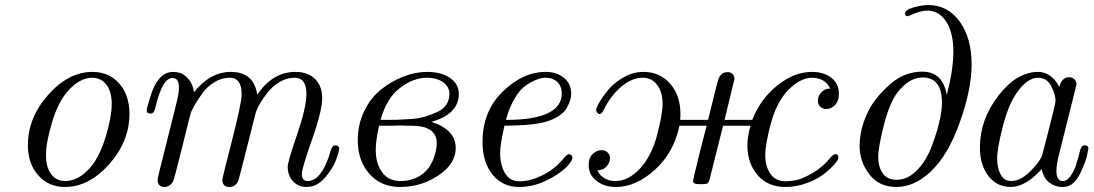

<svg xmlns="http://www.w3.org/2000/svg" viewBox="-20 -725 4306 756"><path d="M89.8 -152.8Q89.8 -261.7 169.9 -351.8Q250 -441.9 343.8 -441.9Q409.7 -441.9 449.7 -396Q489.7 -350.1 489.7 -276.9Q489.7 -168 409.9 -78.4Q330.1 11.2 235.8 11.2Q170.9 11.2 130.4 -34.9Q89.8 -81.1 89.8 -152.8ZM161.1 -113.8Q161.1 -65.9 181.6 -39.1Q202.1 -12.2 236.8 -12.2Q290 -12.2 336.9 -66.9Q373 -109.9 396.5 -187.5Q419.9 -265.1 419.9 -315.9Q419.9 -363.8 398.9 -391.4Q377.9 -418.9 342.8 -418.9Q292 -418.9 244.1 -362.8Q208 -320.8 184.6 -242.2Q161.1 -163.6 161.1 -113.8Z M557.6 -290Q557.6 -297.9 570.8 -340.8Q600.6 -441.9 661.6 -441.9Q675.8 -441.9 690.2 -437.5Q704.6 -433.1 722.2 -413.6Q739.7 -394 743.7 -361.8Q807.6 -441.9 888.7 -441.9Q979.5 -441.9 992.7 -353H993.7Q1053.7 -441.9 1143.6 -441.9Q1191.4 -441.9 1220 -414.6Q1248.5 -387.2 1248.5 -337.9Q1248.5 -288.1 1208.5 -175Q1168.5 -62 1168.5 -40Q1168.5 -12.2 1191.4 -12.2Q1242.2 -12.2 1275.4 -109.9Q1276.4 -114.7 1279.1 -122.3Q1281.7 -129.9 1282.7 -133.5Q1283.7 -137.2 1285.6 -141.6Q1287.6 -146 1290 -148.4Q1292.5 -150.9 1295.4 -151.9Q1302.2 -153.8 1308.8 -150.9Q1315.4 -147.9 1315.4 -140.1Q1315.4 -128.9 1303.5 -95.9Q1291.5 -63 1260 -25.9Q1228.5 11.2 1187.5 11.2Q1154.3 11.2 1133.5 -11.5Q1112.8 -34.2 1112.8 -68.8Q1112.8 -87.9 1149.7 -194.8Q1186.5 -301.8 1186.5 -356Q1186.5 -418.9 1139.6 -418.9Q1109.9 -418.9 1081.8 -402.6Q1053.7 -386.2 1034.7 -362.1Q1015.6 -337.9 1004.2 -318.4Q992.7 -298.8 987.8 -284.2Q985.8 -278.3 953.6 -149.7Q921.4 -21 918.5 -14.2Q908.7 10.7 883.8 11.2Q856 11.2 855.5 -17.1Q855.5 -23.9 893.1 -170.4Q930.7 -316.9 931.6 -353Q931.6 -418.9 884.8 -418.9Q852.5 -418.9 824 -401.4Q795.4 -383.8 776.6 -357.4Q757.8 -331.1 747.8 -313.5Q737.8 -295.9 732.4 -284.2Q728.5 -272 697.5 -146.5Q666.5 -21 661.6 -11.2Q649.4 10.7 628.4 11.2Q602.5 11.2 600.6 -14.2Q600.6 -20 605.5 -42L673.8 -314.9Q685.1 -360.8 684.6 -379.9Q684.6 -418 658.7 -418Q646.5 -418 635.5 -407Q624.5 -396 616.5 -377.9Q608.4 -359.9 603.5 -344.5Q598.6 -329.1 594.2 -311Q589.8 -293 588.4 -291Q584.5 -277.8 572.8 -277.8Q557.6 -277.8 557.6 -290Z M1388.7 -173.8Q1388.7 -234.9 1414.1 -287.4Q1439.5 -339.8 1480 -372.3Q1520.5 -404.8 1568.1 -423.3Q1615.7 -441.9 1661.6 -441.9Q1717.8 -441.9 1752.2 -418Q1786.6 -394 1786.6 -355Q1786.6 -275.9 1678.7 -245.1Q1774.9 -214.4 1774.4 -141.1Q1774.4 -80.1 1706.5 -34.4Q1638.7 11.2 1555.7 11.2Q1480.5 11.2 1434.6 -40.3Q1388.7 -91.8 1388.7 -173.8ZM1459.5 -134.8Q1459.5 -81.5 1484.4 -46.9Q1509.3 -12.2 1556.6 -12.2Q1619.6 -12.2 1659.7 -54.2Q1678.7 -75.2 1689.2 -106.7Q1699.7 -138.2 1699.7 -161.1Q1699.7 -230 1599.6 -230H1579.6L1556.6 -231L1524.4 -230H1472.7Q1459.5 -171.9 1459.5 -134.8ZM1478.5 -252.9H1500.5Q1528.3 -252.9 1545.9 -253.4Q1563.5 -253.9 1597.4 -256.3Q1631.3 -258.8 1653.8 -265.9Q1676.3 -272.9 1700.4 -283.4Q1724.6 -293.9 1737.1 -312.5Q1749.5 -331.1 1749.5 -355Q1749.5 -383.8 1724.6 -401.4Q1699.7 -418.9 1661.6 -418.9Q1606.4 -418.9 1554 -377.9Q1501.5 -336.9 1478.5 -252.9Z M1879.9 -166Q1879.9 -287.1 1959.5 -364.5Q2039.1 -441.9 2128.9 -441.9Q2171.9 -441.9 2200.4 -418.5Q2229 -395 2229 -356.9Q2229 -343.8 2225.1 -330.3Q2221.2 -316.9 2210.7 -298.3Q2200.2 -279.8 2173.1 -263.9Q2146 -248 2106.9 -240.2Q2055.2 -230.5 1966.3 -230Q1949.2 -155.8 1949.2 -122.1Q1949.2 -77.1 1967.8 -44.2Q1986.3 -11.2 2025.9 -11.2Q2066.9 -11.2 2114.5 -34.2Q2162.1 -57.1 2197.3 -99.1Q2212.4 -118.2 2220.2 -118.2Q2225.1 -118.2 2229.5 -114Q2233.9 -109.9 2233.9 -104Q2233.9 -90.8 2208 -64.9Q2182.1 -39.1 2130.6 -13.9Q2079.1 11.2 2023.9 11.2Q1959 11.2 1919.4 -37.4Q1879.9 -85.9 1879.9 -166ZM1972.2 -252.9Q2192.4 -252.9 2191.9 -357.9Q2191.9 -384.8 2174.6 -401.9Q2157.2 -418.9 2128.9 -418.9Q2113.8 -418.9 2095.5 -412.4Q2077.1 -405.8 2053.2 -390.4Q2029.3 -375 2007.3 -338.9Q1985.4 -302.7 1972.2 -252.9Z M2297.9 -75.2Q2297.9 -104 2314 -118.9Q2330.1 -133.8 2348.1 -133.8Q2362.3 -133.8 2372.1 -125Q2381.8 -116.2 2381.8 -102.1Q2381.8 -85.9 2369.4 -70.6Q2356.9 -55.2 2332 -54.2Q2353 -12.2 2403.8 -12.2Q2452.6 -12.2 2498 -59.1Q2544.9 -108.9 2566.9 -191.9Q2588.9 -274.9 2588.9 -315.9Q2588.9 -362.8 2567.4 -390.9Q2545.9 -418.9 2511.2 -418.9Q2467.3 -418.9 2425 -382.6Q2382.8 -346.2 2356 -290Q2349.1 -275.9 2340.8 -275.9Q2335.9 -275.9 2331.5 -282Q2327.1 -288.1 2327.1 -292Q2327.1 -299.8 2340.6 -323Q2354 -346.2 2376.5 -373Q2398.9 -399.9 2436 -420.9Q2473.1 -441.9 2513.2 -441.9Q2578.1 -441.9 2618.7 -395.5Q2659.2 -349.1 2659.2 -276.9Q2659.2 -260.7 2658.2 -252.9H2768.1Q2803.2 -398.9 2809.1 -414.1Q2818.8 -440.9 2845.2 -440.9Q2857.4 -440.9 2864.7 -433.3Q2872.1 -425.8 2872.1 -415L2833 -252.9H2941.9Q2974.1 -335 3040.5 -388.4Q3106.9 -441.9 3177.2 -441.9Q3224.1 -441.9 3253.7 -418.5Q3283.2 -395 3283.2 -356Q3283.2 -328.1 3268.6 -312Q3253.9 -295.9 3232.9 -295.9Q3218.8 -295.9 3209.5 -304.9Q3200.2 -314 3200.2 -328.1Q3200.2 -344.2 3212.2 -359.6Q3224.1 -375 3249 -377Q3228 -418.9 3176.3 -418.9Q3132.3 -418.9 3084 -371.1Q3038.1 -323.2 3015.6 -240.2Q2993.2 -157.2 2993.2 -114Q2993.2 -70.8 3013.2 -41Q3033.2 -11.2 3073.2 -11.2Q3093.3 -11.2 3116.7 -16.1Q3140.1 -21 3180.7 -44.4Q3221.2 -67.9 3252.9 -107.9Q3262.7 -117.7 3268.1 -118.2Q3281.2 -118.2 3281.2 -104Q3281.2 -96.2 3265.1 -77.6Q3249 -59.1 3223.1 -39.1Q3197.3 -19 3156.2 -3.9Q3115.2 11.2 3072.3 11.2Q3003.4 11.2 2963.1 -35.4Q2922.9 -82 2922.9 -152.8Q2922.9 -187 2935.1 -230H2827.1L2774.9 -22Q2772 -10.7 2768.6 -6.3Q2765.1 -2 2761.5 -1Q2757.8 0 2749 0H2730Q2709 0 2709 -12.2Q2709 -19 2735.1 -123.5Q2761.2 -228 2762.2 -230H2655.3Q2633.3 -124 2558.6 -56.4Q2483.9 11.2 2405.3 11.2Q2359.4 11.2 2328.6 -12.9Q2297.9 -37.1 2297.9 -75.2Z M3364.7 -149.9Q3364.7 -221.7 3402.8 -294.9Q3429.7 -344.7 3485.4 -393.8Q3541 -442.9 3611.8 -442.9Q3691.9 -442.9 3708 -351.1Q3733.9 -450.2 3733.9 -521Q3733.9 -596.2 3705.8 -639.6Q3677.7 -683.1 3631.8 -683.1Q3607.9 -683.1 3581.8 -672.1Q3555.7 -661.1 3552.7 -661.1Q3543.9 -661.1 3543.9 -671.9Q3543.9 -686 3576.4 -695.6Q3608.9 -705.1 3634.8 -705.1Q3711.9 -705.1 3758.8 -640.1Q3805.7 -575.2 3805.7 -471.2Q3805.7 -374 3759.3 -243.4Q3712.9 -112.8 3644 -48.8Q3580.1 11.2 3509.8 11.2Q3440.9 11.2 3402.8 -38.8Q3364.7 -88.9 3364.7 -149.9ZM3510.7 -17.1Q3552.7 -17.1 3588.4 -52.5Q3624 -87.9 3644.5 -138.9Q3665 -189.9 3677 -238.5Q3689 -287.1 3689 -319.8Q3689 -419.9 3612.8 -419.9Q3559.6 -419.9 3513.7 -360.8Q3482.9 -320.8 3460.4 -232.9Q3438 -145 3438 -106.9Q3438 -68.8 3455.6 -43Q3473.1 -17.1 3510.7 -17.1Z M3838.4 -144Q3838.4 -253.9 3910.9 -347.9Q3983.4 -441.9 4067.4 -441.9Q4119.1 -441.9 4151.4 -382.8Q4160.2 -420.9 4190.4 -420.9Q4202.6 -420.9 4210.4 -412.8Q4218.3 -404.8 4218.3 -394Q4218.3 -390.1 4214.4 -375L4151.4 -123Q4139.2 -77.1 4139.6 -51.8Q4139.6 -11.7 4165.5 -12.2Q4181.6 -12.2 4195.1 -31.5Q4208.5 -50.8 4215.6 -71.8Q4222.7 -92.8 4230.5 -123Q4232.4 -130.9 4233.4 -134.8Q4238.3 -152.8 4250.5 -152.8Q4265.6 -152.8 4265.6 -140.1Q4263.7 -127.9 4259.5 -109.4Q4255.4 -90.8 4238.5 -53Q4221.7 -15.1 4200.7 0Q4185.5 11.2 4162.6 11.2Q4134.8 11.2 4112.1 -5.9Q4089.4 -22.9 4081.5 -59.1Q4018.6 10.7 3960.4 11.2Q3905.3 11.2 3871.8 -32Q3838.4 -75.2 3838.4 -144ZM3906.2 -100.1Q3906.2 -65.9 3919.4 -39.1Q3932.6 -12.2 3962.4 -12.2Q3996.6 -12.2 4032.5 -46.6Q4068.4 -81.1 4081.5 -107.9Q4083.5 -112.8 4109.9 -215.3Q4136.2 -317.9 4136.2 -328.1Q4136.2 -352.1 4119.4 -385.5Q4102.5 -418.9 4067.4 -418.9Q4024.4 -418.9 3982.4 -357.9Q3950.2 -312 3928.2 -225.6Q3906.2 -139.2 3906.2 -100.1Z"/></svg>

Font: CMU Classical Serif
Style: Italic
Weight: 500
Italic angle: -14.04°
Version: Version 0.7.0